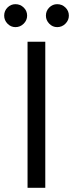

<svg xmlns="http://www.w3.org/2000/svg" viewBox="-52 -900 350 920"><path d="M80 -700V0H165V-700ZM168 -825Q168 -803 184 -786.5Q200 -770 222 -770Q245 -770 261.5 -786.5Q278 -803 278 -825Q278 -848 261.5 -864Q245 -880 222 -880Q200 -880 184 -864Q168 -848 168 -825ZM-32 -825Q-32 -803 -16 -786.5Q0 -770 22 -770Q45 -770 61.5 -786.5Q78 -803 78 -825Q78 -848 61.5 -864Q45 -880 22 -880Q0 -880 -16 -864Q-32 -848 -32 -825Z"/></svg>

Font: Jost* Book
Style: Regular
Weight: 400
Version: Version 3.000